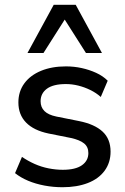

<svg xmlns="http://www.w3.org/2000/svg" viewBox="-20 -775 524 804"><path d="M242 9Q203 9 166 2Q129 -5 98 -18Q67 -31 43 -50L72 -118Q97 -101 125 -88.5Q153 -76 183.5 -70Q214 -64 243 -64Q296 -64 323 -83Q350 -102 350 -134Q350 -160 332 -174.5Q314 -189 278 -197L183 -216Q121 -229 89 -262Q57 -295 57 -346Q57 -392 82 -426Q107 -460 152 -478.5Q197 -497 256 -497Q290 -497 322 -490Q354 -483 382.5 -470Q411 -457 431 -437L402 -369Q383 -386 358.5 -398Q334 -410 308 -416.5Q282 -423 256 -423Q203 -423 176.5 -403.5Q150 -384 150 -351Q150 -326 166 -310Q182 -294 216 -287L311 -268Q376 -255 409.5 -224Q443 -193 443 -140Q443 -94 418 -60Q393 -26 347.5 -8.5Q302 9 242 9ZM95 -553 205 -755H297L407 -553H340L251 -693L162 -553Z"/></svg>

Font: Nunito Sans 12pt ExtraLight SemiBold
Style: Regular
Weight: 600
Version: Version 3.101;gftools[0.9.27]